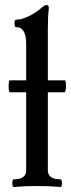

<svg xmlns="http://www.w3.org/2000/svg" viewBox="-20 -746 285 770"><path d="M36.1 3.9Q29.3 3.9 29.3 -11.5Q29.3 -26.9 36.1 -26.9Q85 -26.9 85 -63V-376H20Q14.6 -376 14.6 -399.9Q14.6 -423.8 20 -423.8H85V-569.8Q85 -637.2 44.9 -637.2Q38.1 -637.2 38.1 -652.1Q38.1 -667 44.9 -667Q65.9 -667 93.8 -680.2Q121.6 -693.4 147.9 -715.8Q159.7 -726.1 167 -726.1Q175.8 -726.1 175.8 -711.9Q171.9 -681.2 171.9 -631.8V-423.8H240.2Q243.2 -423.8 244.1 -411.9Q245.1 -399.9 243.7 -387.9Q242.2 -376 238.8 -376H171.9V-63Q171.9 -26.9 222.2 -26.9Q228.5 -26.9 228.5 -11.5Q228.5 3.9 222.2 3.9Q179.2 0 128.9 0Q77.1 0 36.1 3.9Z"/></svg>

Font: Junicode SmCond Medium
Style: Regular
Weight: 500
Width: 4
Designer: Peter S. Baker
Version: Version 2.206